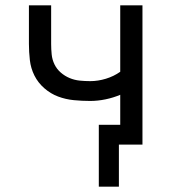

<svg xmlns="http://www.w3.org/2000/svg" viewBox="-20 -540 640 717"><path d="M349 157V-74H429V-186Q403 -175 374 -169Q345 -163 317 -163Q286 -163 255.5 -166Q225 -169 197 -179.5Q169 -190 145.5 -210.5Q122 -231 108.5 -258Q95 -285 91.5 -315.5Q88 -346 88 -376V-520H171V-376Q171 -356 173 -336.5Q175 -317 183.5 -299.5Q192 -282 207 -269Q222 -256 240 -248.5Q258 -241 277.5 -239Q297 -237 317 -237Q346 -237 375.5 -246Q405 -255 429 -272V-520H512V0H424V157Z"/></svg>

Font: Iosevka Extended
Style: Regular
Weight: 400
Width: 7
Monospace: yes
Designer: Belleve Invis
Foundry: Belleve Invis
Version: Version 32.5.0; ttfautohint (v1.8.4)